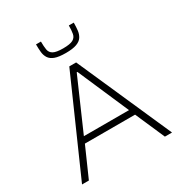

<svg xmlns="http://www.w3.org/2000/svg" viewBox="-206 -1065 1152 1216"><g transform="rotate(-30 370.0 -457.0)"><path d="M41 0 345 -688H395L699 0H647L553 -215H186L91 0ZM204 -259H534L372 -632H367ZM370 -772Q318 -772 290 -782.5Q262 -793 249.5 -812.5Q237 -832 234.5 -857.5Q232 -883 232 -914H268Q268 -879 272 -854.5Q276 -830 297.5 -818Q319 -806 369 -806Q420 -806 441.5 -818Q463 -830 467.5 -854.5Q472 -879 472 -914H508Q508 -883 505 -857.5Q502 -832 489.5 -812.5Q477 -793 448.5 -782.5Q420 -772 370 -772Z"/></g></svg>

Font: Saira SemiExpanded ExtraLight
Style: Regular
Weight: 250
Width: 6
Designer: Hector Gatti with collaboration of the Omnibus-Type team
Foundry: Omnibus-Type
Version: Version 1.101